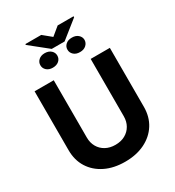

<svg xmlns="http://www.w3.org/2000/svg" viewBox="-242 -1182 1213 1332"><g transform="rotate(-30 364.5 -516.0)"><path d="M512.7 -727.5H666.2V-255.5Q666.2 -175.8 628.5 -116Q590.8 -56.2 522.9 -22.9Q455.1 10.4 364.6 10.4Q274.2 10.4 206.4 -22.9Q138.6 -56.2 100.9 -116Q63.3 -175.8 63.3 -255.5V-727.5H216.8V-268.2Q216.8 -226.4 235.3 -194.1Q253.7 -161.8 287 -143.4Q320.2 -125 364.6 -125Q409.4 -125 442.6 -143.4Q475.8 -161.8 494.2 -194.1Q512.7 -226.4 512.7 -268.2ZM313.5 -922.7 171.7 -1036.3V-1043.2H298.8L364.8 -989.1L430.5 -1043.2H557.8V-1035.4L416.4 -922.7ZM255.7 -805.7Q225.3 -805.7 206.7 -822.4Q188.1 -839.2 188.3 -863.7Q188.1 -887.7 206.6 -904.6Q225.1 -921.5 255.3 -921.7Q286.9 -921.5 305.5 -904.6Q324.1 -887.7 324 -863.7Q324.1 -838.6 305.3 -822.1Q286.5 -805.7 255.7 -805.7ZM473.4 -805.3Q441.8 -805.1 423.3 -822.3Q404.8 -839.5 405.1 -863.7Q404.8 -887.3 423.3 -904.2Q441.8 -921.1 473.4 -920.9Q503.5 -921.1 522.5 -904.5Q541.5 -887.9 542 -863.7Q541.5 -839.2 522.7 -822.1Q503.9 -805.1 473.4 -805.3Z"/></g></svg>

Font: Inter V
Style: 
Weight: 400
Designer: Rasmus Andersson
Foundry: rsms
Version: Version 4.000;git-a3f224843